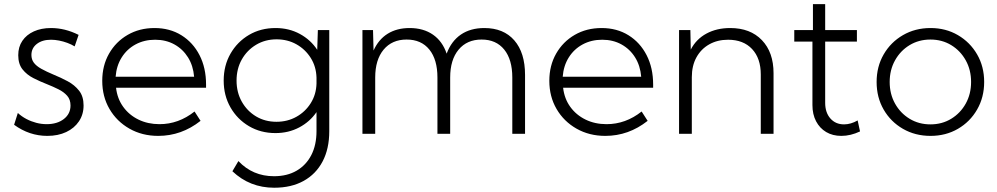

<svg xmlns="http://www.w3.org/2000/svg" viewBox="-20 -630 4695 904"><path d="M46.4 -42.5 64 -98.1Q82 -81.5 104.2 -69.8Q126.5 -58.1 150.6 -51.8Q174.8 -45.4 199.7 -45.4Q249.5 -45.4 280.8 -69.8Q312 -94.2 312 -133.3Q312 -161.1 296.4 -179Q280.8 -196.8 255.4 -209.5Q230 -222.2 201.7 -233.4Q168.9 -246.1 137.7 -262Q106.4 -277.8 86.2 -303.2Q65.9 -328.6 65.9 -370.1Q65.9 -409.2 85.2 -437.7Q104.5 -466.3 139.4 -482.2Q174.3 -498 220.2 -498Q286.1 -498 350.1 -465.8L331.5 -411.6Q316.4 -420.9 297.4 -428Q278.3 -435.1 258.3 -439Q238.3 -442.9 220.2 -442.9Q178.7 -442.9 153.3 -423.1Q127.9 -403.3 127.9 -371.1Q127.9 -350.1 139.4 -334.7Q150.9 -319.3 174.3 -306.2Q197.8 -293 232.9 -278.3Q266.6 -264.6 298.8 -247.3Q331.1 -230 352.3 -203.1Q373.5 -176.3 373.5 -133.3Q373.5 -91.3 351.8 -58.8Q330.1 -26.4 291.7 -8.3Q253.4 9.8 202.6 9.8Q118.2 9.8 46.4 -42.5Z M924.3 -61Q834.5 9.8 725.1 9.8Q649.4 9.8 589.6 -24.2Q529.8 -58.1 495.6 -116.7Q461.4 -175.3 461.4 -249.5Q461.4 -321.3 493.4 -377.4Q525.4 -433.6 581.1 -465.8Q636.7 -498 707.5 -498Q779.3 -498 834 -464.1Q888.7 -430.2 919.4 -370.4Q950.2 -310.5 950.2 -231.9V-216.8H526.4Q532.2 -165.5 560.1 -127Q587.9 -88.4 632.1 -66.9Q676.3 -45.4 731 -45.4Q820.8 -45.4 896 -105ZM524.4 -268.6H894Q889.6 -320.8 865.2 -359.9Q840.8 -398.9 801 -420.9Q761.2 -442.9 710.4 -442.9Q659.2 -442.9 618.4 -420.9Q577.6 -398.9 553 -359.6Q528.3 -320.3 524.4 -268.6Z M1276.9 -3.4Q1207.5 -3.4 1152.3 -35.9Q1097.2 -68.4 1065.2 -124.3Q1033.2 -180.2 1033.2 -250.5Q1033.2 -321.3 1065.2 -377.2Q1097.2 -433.1 1152.3 -465.6Q1207.5 -498 1277.3 -498Q1340.8 -498 1391.8 -470.2Q1442.9 -442.4 1473.6 -395.5L1476.6 -488.3H1530.3V-12.2Q1530.3 70.3 1499 129.9Q1467.8 189.5 1409.7 221.7Q1351.6 253.9 1271 253.9Q1156.2 253.9 1074.2 176.3L1102.5 128.4Q1169.9 199.7 1270 199.7Q1332 199.7 1376.7 173.6Q1421.4 147.5 1445.8 100.1Q1470.2 52.7 1470.2 -12.7V-102.1Q1439 -56.6 1388.7 -30Q1338.4 -3.4 1276.9 -3.4ZM1281.7 -56.6Q1333.5 -56.6 1375.5 -80.1Q1417.5 -103.5 1443.1 -144.3Q1468.8 -185.1 1470.2 -236.8V-264.2Q1468.8 -316.4 1443.1 -357.2Q1417.5 -397.9 1375.7 -421.4Q1334 -444.8 1282.2 -444.8Q1228.5 -444.8 1185.8 -419.2Q1143.1 -393.6 1118.4 -349.9Q1093.8 -306.2 1093.8 -250.5Q1093.8 -195.3 1118.4 -151.4Q1143.1 -107.4 1185.5 -82Q1228 -56.6 1281.7 -56.6Z M2452.1 0H2392.1V-265.1Q2392.1 -349.6 2354 -396.7Q2315.9 -443.8 2247.6 -443.8Q2178.7 -443.8 2139.2 -396.2Q2099.6 -348.6 2099.6 -265.1V0H2039.6V-265.1Q2039.6 -349.6 2001.5 -396.7Q1963.4 -443.8 1894.5 -443.8Q1825.7 -443.8 1786.1 -396.2Q1746.6 -348.6 1746.6 -265.1V0H1686.5V-488.3H1736.3L1738.8 -392.1Q1762.2 -444.3 1805.4 -471.2Q1848.6 -498 1908.7 -498Q1973.6 -498 2018.6 -466.8Q2063.5 -435.5 2083 -377.4Q2105 -436.5 2150.1 -467.3Q2195.3 -498 2260.3 -498Q2351.1 -498 2401.6 -439.9Q2452.1 -381.8 2452.1 -277.3Z M3029.3 -61Q2939.5 9.8 2830.1 9.8Q2754.4 9.8 2694.6 -24.2Q2634.8 -58.1 2600.6 -116.7Q2566.4 -175.3 2566.4 -249.5Q2566.4 -321.3 2598.4 -377.4Q2630.4 -433.6 2686 -465.8Q2741.7 -498 2812.5 -498Q2884.3 -498 2939 -464.1Q2993.7 -430.2 3024.4 -370.4Q3055.2 -310.5 3055.2 -231.9V-216.8H2631.3Q2637.2 -165.5 2665 -127Q2692.9 -88.4 2737.1 -66.9Q2781.2 -45.4 2835.9 -45.4Q2925.8 -45.4 3001 -105ZM2629.4 -268.6H2999Q2994.6 -320.8 2970.2 -359.9Q2945.8 -398.9 2906 -420.9Q2866.2 -442.9 2815.4 -442.9Q2764.2 -442.9 2723.4 -420.9Q2682.6 -398.9 2658 -359.6Q2633.3 -320.3 2629.4 -268.6Z M3622.1 0H3562V-279.3Q3562 -355.5 3521 -399.2Q3480 -442.9 3408.2 -442.9Q3357.9 -442.9 3319.3 -421.1Q3280.8 -399.4 3259 -359.9Q3237.3 -320.3 3237.3 -266.6V0H3177.2V-488.3H3230.5L3232.4 -396.5Q3257.8 -445.8 3306.2 -471.9Q3354.5 -498 3418 -498Q3512.7 -498 3567.4 -440.9Q3622.1 -383.8 3622.1 -285.2Z M4029.3 -11.2Q3984.9 9.8 3941.4 9.8Q3900.4 9.8 3869.9 -8.3Q3839.4 -26.4 3822.3 -59.1Q3805.2 -91.8 3805.2 -135.3V-434.1H3719.7V-488.3H3807.6V-610.4H3865.2V-488.3H4014.6V-434.1H3865.2V-146Q3865.2 -100.1 3889.6 -72.3Q3914.1 -44.4 3954.1 -44.4Q3985.8 -44.4 4018.1 -63Z M4361.3 9.8Q4289.1 9.8 4231.4 -23.4Q4173.8 -56.6 4140.6 -114Q4107.4 -171.4 4107.4 -244.1Q4107.4 -316.4 4140.6 -373.8Q4173.8 -431.2 4231.4 -464.6Q4289.1 -498 4361.3 -498Q4433.1 -498 4490.2 -464.6Q4547.4 -431.2 4580.6 -373.8Q4613.8 -316.4 4613.8 -244.1Q4613.8 -171.9 4580.6 -114.3Q4547.4 -56.6 4490.2 -23.4Q4433.1 9.8 4361.3 9.8ZM4360.8 -44.4Q4415.5 -44.4 4458.7 -70.8Q4502 -97.2 4527.1 -142.3Q4552.2 -187.5 4552.2 -244.1Q4552.2 -300.8 4527.1 -345.9Q4502 -391.1 4458.7 -417.5Q4415.5 -443.8 4360.8 -443.8Q4306.2 -443.8 4262.7 -417.5Q4219.2 -391.1 4194.1 -345.9Q4168.9 -300.8 4168.9 -244.1Q4168.9 -187.5 4194.1 -142.3Q4219.2 -97.2 4262.7 -70.8Q4306.2 -44.4 4360.8 -44.4Z"/></svg>

Font: Kumbh Sans Light
Style: Regular
Weight: 300
Version: Version 1.004